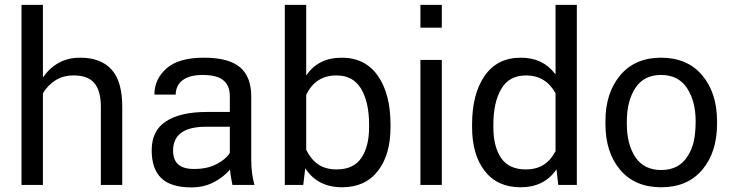

<svg xmlns="http://www.w3.org/2000/svg" viewBox="-20 -782 3100 812"><path d="M497 0H406.5V-331.5Q406.5 -397 379.5 -430Q352.5 -463 292 -463Q247.5 -463 214.8 -442.5Q182 -422 161.5 -387.5V0H71V-761.5H161.5V-456.5L163 -456Q189 -494 228 -516Q267 -538 319.5 -538Q406 -538 451.5 -488.2Q497 -438.5 497 -330.5Z M803 -67.5Q856 -67.5 895.2 -87.5Q934.5 -107.5 952 -135.5V-246H851.5Q712 -246 712 -145Q712 -67.5 798.5 -67.5ZM789.5 10.5Q702.5 10.5 662 -28.8Q621.5 -68 621.5 -146.5Q621.5 -230 682.5 -269.2Q743.5 -308.5 854.5 -308.5H952V-375.5Q952 -420 924.5 -442.5Q897 -465 837.5 -465Q797.5 -465 772 -454Q746.5 -443 734.8 -424.2Q723 -405.5 723 -382H633Q633 -447 684 -492.5Q735 -538 842.5 -538Q947 -538 994.8 -497.8Q1042.5 -457.5 1042.5 -374.5V-106.5Q1042.5 -48.5 1056 0H963Q954.5 -38 953 -65Q925 -32.5 883.5 -11Q842 10.5 789.5 10.5Z M1404 -65.5Q1475 -65.5 1508 -113.8Q1541 -162 1541 -244.5V-255Q1541 -349 1507.5 -406Q1474 -463 1403 -463Q1314 -463 1275 -380.5V-148.5Q1294 -109 1325.2 -87.2Q1356.5 -65.5 1404 -65.5ZM1426.5 10Q1323 10 1271 -70.5L1262.5 0H1184.5V-761.5H1275V-465L1276.5 -464.5Q1326.5 -538 1425.5 -538Q1524.5 -538 1578 -461.5Q1631.5 -385 1631.5 -255V-244.5Q1631.5 -127.5 1578 -58.8Q1524.5 10 1426.5 10Z M1848.5 -665H1758V-761.5H1848.5ZM1848.5 0H1758V-528.5H1848.5Z M2204 -65.5Q2248 -65.5 2278.5 -84.8Q2309 -104 2329.5 -142.5V-387.5Q2288.5 -462.5 2205 -463Q2133 -463 2099.8 -405.8Q2066.5 -348.5 2066.5 -255V-244.5Q2066.5 -161.5 2099.5 -113.5Q2132.5 -65.5 2204 -65.5ZM2181.5 10Q2083.5 10 2030 -59Q1976.5 -128 1976.5 -244.5V-255Q1976.5 -385 2029.8 -461.5Q2083 -538 2182.5 -538Q2276.5 -538 2328 -469H2329.5V-761.5H2419.5V0H2341L2333.5 -66Q2282 10 2181.5 10Z M2776.5 -63Q2849 -63 2885.5 -117.5Q2906.5 -148.5 2914.2 -184.5Q2922 -220.5 2922 -269.5Q2922 -354.5 2885.2 -409.8Q2848.5 -465 2775.5 -465Q2703 -465 2667 -409.8Q2631 -354.5 2631 -269.5V-258Q2631 -171.5 2667.2 -117.2Q2703.5 -63 2776.5 -63ZM2776.5 10Q2665 10 2602.8 -63.8Q2540.5 -137.5 2540.5 -258V-269.5Q2540.5 -389 2603 -463.5Q2665.5 -538 2775.5 -538Q2887 -538 2949.8 -463.5Q3012.5 -389 3012.5 -269.5V-258Q3012.5 -138 2950 -64Q2887.5 10 2776.5 10Z"/></svg>

Font: Roberto Sans
Style: Regular
Weight: 400
Designer: Google (font) & Cristiano Sobral (main changes)
Version: Version 1.500; ttfautohint (v1.8.4.7-5d5b-dirty)